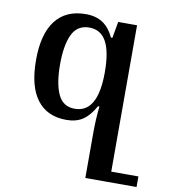

<svg xmlns="http://www.w3.org/2000/svg" viewBox="-85 -574 805 912"><g transform="rotate(10 317.5 -118.5)"><path d="M635 214V265H487H388V48Q388 -20 395 -81H388Q363 -35 331 -13Q299 9 251 9Q158 9 109 -55.5Q60 -120 60 -247Q60 -372 110 -437Q160 -502 256 -502Q305 -502 338 -480Q371 -458 392 -413H399L413 -492H504V214ZM392 -245Q392 -345 365 -393.5Q338 -442 283 -442Q225 -442 200.5 -390Q176 -338 176 -246Q176 -154 200 -102Q224 -50 281 -50Q392 -50 392 -245Z"/></g></svg>

Font: Noto Serif Armenian Medium
Style: Regular
Weight: 500
Designer: Monotype Design team
Foundry: Monotype Imaging Inc.
Version: Version 1.000